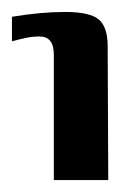

<svg xmlns="http://www.w3.org/2000/svg" viewBox="-22 -550 229 321"><path d="M68 -249V-458Q68 -474 62 -481.5Q56 -489 44 -489Q33 -489 23 -487Q13 -485 -2 -481V-522Q23 -526 44.5 -528Q66 -530 87 -530Q128 -530 143 -517.5Q158 -505 158 -473L159 -249Z"/></svg>

Font: Genos SemiBold
Style: Regular
Weight: 600
Designer: Robert E. Leuschke
Foundry: Robert E. Leuschke
Version: Version 1.010